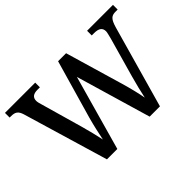

<svg xmlns="http://www.w3.org/2000/svg" viewBox="-127 -1010 1306 1306"><g transform="rotate(-45 526.5 -357.0)"><path d="M91 -616 274 0H374L526 -541L685 0H784L951 -591C970 -657 988 -669 1027 -669H1046V-714H797V-669H820C864 -669 886 -654 886 -620C886 -608 878 -582 874 -564L794 -281C776 -218 763 -162 753 -115C745 -160 730 -223 711 -288L588 -707H511L390 -286C373 -224 360 -165 350 -115C340 -162 326 -220 310 -277L224 -579C219 -595 215 -610 215 -621C215 -654 235 -669 275 -669H298V-714H7V-669H20C59 -669 78 -658 91 -616Z"/></g></svg>

Font: Noto Serif Myanmar Medium
Style: Regular
Weight: 500
Designer: Ben Mitchell and the Monotype Design Team
Foundry: Monotype Imaging Inc.
Version: Version 2.106